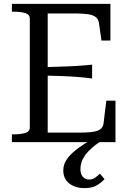

<svg xmlns="http://www.w3.org/2000/svg" viewBox="-20 -730 666 986"><path d="M573 -213V0H41V-40H50Q85 -40 109 -47Q133 -54 133 -76V-634Q133 -656 109 -663Q85 -670 50 -670H41V-710H547V-522H501L488 -613Q485 -632 471.5 -642.5Q458 -653 431.5 -657Q405 -661 362 -661H225V-49H387Q419 -49 442 -51Q465 -53 480 -58.5Q495 -64 503 -74Q511 -84 512 -99L526 -213ZM204 -385Q253 -387 295 -388Q337 -389 376 -391.5Q415 -394 453 -398V-327Q415 -332 376 -335Q337 -338 295 -339.5Q253 -341 204 -342ZM485 -32 509 -11Q475 9 452.5 29Q430 49 417 67.5Q404 86 398.5 103.5Q393 121 393 137Q393 164 405.5 178Q418 192 437 192Q455 192 468.5 182.5Q482 173 493 162L517 190Q498 210 475 223Q452 236 413 236Q366 236 335.5 212Q305 188 305 145Q305 119 318 96.5Q331 74 355 52.5Q379 31 412 10Q445 -11 485 -32Z"/></svg>

Font: Roboto Serif 72pt
Style: Regular
Weight: 400
Designer: Greg Gazdowicz
Foundry: Commercial Type
Version: Version 1.008